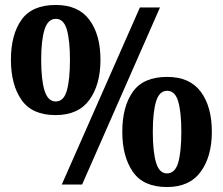

<svg xmlns="http://www.w3.org/2000/svg" viewBox="-20 -744 897 774"><path d="M204 -280Q109 -280 66.5 -341.5Q24 -403 24 -503Q24 -604 66.5 -664Q109 -724 205 -724Q296 -724 340.5 -664Q385 -604 385 -503Q385 -403 340.5 -341.5Q296 -280 204 -280ZM229 0 544 -714H625L311 0ZM205 -335Q237 -335 249.5 -379Q262 -423 262 -503Q262 -581 249.5 -624.5Q237 -668 205 -668Q173 -668 159.5 -624.5Q146 -581 146 -503Q146 -423 159.5 -379Q173 -335 205 -335ZM653 10Q558 10 515.5 -51.5Q473 -113 473 -213Q473 -314 515.5 -374Q558 -434 654 -434Q745 -434 789.5 -374Q834 -314 834 -213Q834 -113 789 -51.5Q744 10 653 10ZM653 -45Q686 -45 698.5 -89Q711 -133 711 -213Q711 -291 698.5 -334.5Q686 -378 654 -378Q622 -378 609 -334.5Q596 -291 596 -213Q596 -133 609 -89Q622 -45 653 -45Z"/></svg>

Font: Noto Serif Armenian SemiCondensed Black
Style: Regular
Weight: 900
Width: 4
Designer: Monotype Design Team
Foundry: Monotype Imaging Inc.
Version: Version 2.008; ttfautohint (v1.8.4.7-5d5b)